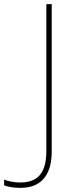

<svg xmlns="http://www.w3.org/2000/svg" viewBox="-118 -734 369 928"><path d="M-19 174C93 174 132 97 132 -2V-714H106V-5C106 86 77 148 -19 148C-50 148 -80 142 -98 134V162C-81 168 -56 174 -19 174Z"/></svg>

Font: Noto Sans Gurmukhi Thin
Style: Regular
Weight: 100
Designer: Jelle Bosma - Monotype Design Team
Foundry: Monotype Imaging Inc.
Version: Version 2.004